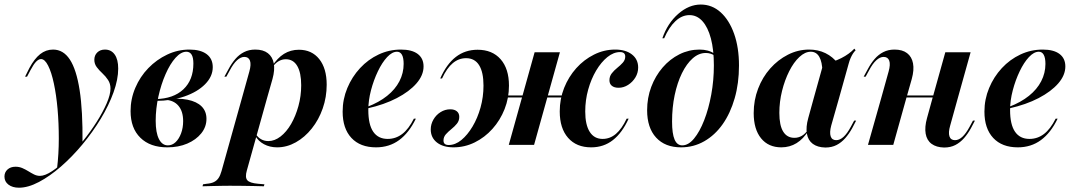

<svg xmlns="http://www.w3.org/2000/svg" viewBox="-99 -651 4836 863"><path d="M-13.7 192.7Q-42.7 192.7 -60.9 179Q-79 165.3 -79 142.7Q-79 123.4 -65.3 110.9Q-51.6 98.4 -29 98.4Q-12.9 98.4 1.2 104.4Q15.3 110.5 28.2 118.5Q41.1 126.6 54 133.1Q66.9 139.5 80.6 139.5Q103.2 139.5 135.5 118.1Q167.7 96.8 203.2 61.7Q238.7 26.6 273.4 -16.5Q308.1 -59.7 335.9 -103.6Q363.7 -147.6 380.6 -186.7Q397.6 -225.8 397.6 -253.2Q397.6 -275 386.7 -291.5Q375.8 -308.1 361.3 -321.4Q346.8 -334.7 335.9 -349.2Q325 -363.7 325 -382.3Q325 -402.4 338.3 -415.3Q351.6 -428.2 372.6 -428.2Q400.8 -428.2 416.5 -406Q432.3 -383.9 432.3 -342.7Q432.3 -294.4 411.3 -235.9Q390.3 -177.4 354 -117.3Q317.7 -57.3 271.4 -1.6Q225 54 175 97.6Q125 141.1 76.2 166.9Q27.4 192.7 -13.7 192.7ZM157.3 107.3Q165.3 41.1 165.3 -28.2Q165.3 -97.6 159.7 -161.3Q154 -225 143.1 -275.8Q132.3 -326.6 117.3 -356Q102.4 -385.5 85.5 -385.5Q75 -385.5 63.7 -374.2Q52.4 -362.9 37.9 -335.5L22.6 -306.5H13.7L33.1 -345.2Q55.6 -387.1 81.5 -407.7Q107.3 -428.2 139.5 -428.2Q185.5 -428.2 214.9 -383.5Q244.4 -338.7 258.9 -246Q273.4 -153.2 271.8 -8.1Q255.6 11.3 239.1 30.2Q222.6 49.2 202.8 67.7Q183.1 86.3 157.3 107.3Z M653.2 11.3Q575.8 11.3 531.9 -31.9Q487.9 -75 487.9 -151.6Q487.9 -206.5 509.3 -256.5Q530.6 -306.5 567.7 -344.8Q604.8 -383.1 652.4 -405.6Q700 -428.2 752.4 -428.2Q802.4 -428.2 829.8 -407.7Q857.3 -387.1 857.3 -349.2Q857.3 -307.3 823 -272.6Q788.7 -237.9 730.6 -217.7Q672.6 -197.6 600.8 -197.6V-205.6Q680.6 -207.3 725.4 -249.6Q770.2 -291.9 770.2 -365.3Q770.2 -392.7 762.1 -405.6Q754 -418.5 738.7 -418.5Q714.5 -418.5 689.9 -391.1Q665.3 -363.7 645.2 -317.7Q625 -271.8 612.9 -216.9Q600.8 -162.1 600.8 -108.1Q600.8 -54.8 615.3 -26.2Q629.8 2.4 655.6 2.4Q675 2.4 690.3 -12.1Q705.6 -26.6 714.9 -51.6Q724.2 -76.6 724.2 -106.5Q724.2 -150.8 702.8 -175.8Q681.5 -200.8 642.7 -202.4L643.5 -204Q702.4 -211.3 744 -202.8Q785.5 -194.4 807.3 -172.6Q829 -150.8 829 -116.9Q829 -80.6 805.6 -51.6Q782.3 -22.6 742.7 -5.6Q703.2 11.3 653.2 11.3Z M1244.4 -427.4Q1302.4 -427.4 1335.9 -385.5Q1369.4 -343.5 1369.4 -270.2Q1369.4 -214.5 1351.6 -163.7Q1333.9 -112.9 1302.4 -73.4Q1271 -33.9 1230.6 -11.3Q1190.3 11.3 1146.8 11.3Q1113.7 11.3 1087.5 -2.8Q1061.3 -16.9 1048.4 -41.1L1050.8 -48.4Q1059.7 -33.9 1074.2 -25.4Q1088.7 -16.9 1107.3 -16.9Q1135.5 -16.9 1162.1 -37.5Q1188.7 -58.1 1209.3 -93.5Q1229.8 -129 1242.3 -174.2Q1254.8 -219.4 1254.8 -267.7Q1254.8 -324.2 1237.1 -354.4Q1219.4 -384.7 1185.5 -384.7Q1168.5 -384.7 1153.2 -375.8Q1137.9 -366.9 1125.8 -349.2L1123.4 -352.4Q1147.6 -390.3 1177.4 -408.9Q1207.3 -427.4 1244.4 -427.4ZM987.9 -208.1 1021.8 -329.8Q1030.6 -361.3 1024.6 -378.2Q1018.5 -395.2 999.2 -395.2Q983.1 -395.2 966.5 -380.2Q950 -365.3 933.9 -334.7L918.5 -306.5H909.7L928.2 -340.3Q941.9 -366.1 958.9 -385.9Q975.8 -405.6 998 -416.9Q1020.2 -428.2 1048.4 -428.2Q1083.9 -428.2 1104.8 -412.1Q1125.8 -396 1131.5 -366.5Q1137.1 -337.1 1125.8 -296L1100.8 -208.1ZM934.7 183.9Q915.3 183.9 897.2 184.3Q879 184.7 858.5 185.1Q837.9 185.5 811.3 186.3L813.7 177.4L829.8 175Q850 173.4 862.5 167.3Q875 161.3 883.1 149.6Q891.1 137.9 896.8 117.7L987.9 -208.1H1100.8L1010.5 115.3Q1001.6 146 1012.5 158.9Q1023.4 171.8 1061.3 175L1089.5 177.4L1087.1 186.3Q1065.3 185.5 1039.9 185.1Q1014.5 184.7 987.9 184.3Q961.3 183.9 932.3 183.9H934.7Z M1591.1 11.3Q1520.2 11.3 1480.6 -31Q1441.1 -73.4 1441.1 -149.2Q1441.1 -204.8 1462.1 -255.2Q1483.1 -305.6 1519.4 -344.8Q1555.6 -383.9 1602.8 -406Q1650 -428.2 1703.2 -428.2Q1752.4 -428.2 1778.6 -408.5Q1804.8 -388.7 1804.8 -352.4Q1804.8 -312.9 1773 -276.2Q1741.1 -239.5 1684.7 -210.1Q1628.2 -180.6 1552.4 -163.7V-171Q1604.8 -191.1 1641.1 -220.2Q1677.4 -249.2 1696.4 -285.9Q1715.3 -322.6 1715.3 -363.7Q1715.3 -391.1 1707.7 -404.8Q1700 -418.5 1685.5 -418.5Q1663.7 -418.5 1641.1 -394.4Q1618.5 -370.2 1599.6 -330.6Q1580.6 -291.1 1568.5 -245.2Q1556.5 -199.2 1556.5 -156.5Q1556.5 -91.1 1578.6 -58.9Q1600.8 -26.6 1643.5 -26.6Q1679.8 -26.6 1708.9 -48.8Q1737.9 -71 1761.3 -117.7H1770.2Q1739.5 -54 1695.2 -21.4Q1650.8 11.3 1591.1 11.3Z M2047.6 -427.4Q2113.7 -427.4 2151.2 -384.7Q2188.7 -341.9 2188.7 -266.1Q2188.7 -210.5 2169 -160.5Q2149.2 -110.5 2114.5 -71.8Q2079.8 -33.1 2034.7 -10.9Q1989.5 11.3 1939.5 11.3Q1892.7 11.3 1864.9 -10.5Q1837.1 -32.3 1837.1 -69.4Q1837.1 -92.7 1849.2 -113.7Q1861.3 -134.7 1881.5 -147.2Q1901.6 -159.7 1925 -159.7Q1943.5 -159.7 1954.4 -150.8Q1965.3 -141.9 1965.3 -125.8Q1965.3 -108.1 1954.8 -95.2Q1944.4 -82.3 1930.2 -71Q1916.1 -59.7 1905.2 -47.6Q1894.4 -35.5 1894.4 -19.4Q1894.4 0.8 1917.7 0.8Q1947.6 0.8 1975 -21.8Q2002.4 -44.4 2025 -82.3Q2047.6 -120.2 2060.9 -167.7Q2074.2 -215.3 2074.2 -266.1Q2074.2 -326.6 2054.4 -358.1Q2034.7 -389.5 1996 -389.5Q1962.9 -389.5 1936.3 -367.3Q1909.7 -345.2 1887.9 -298.4H1879.8Q1908.1 -362.9 1950 -395.2Q1991.9 -427.4 2047.6 -427.4ZM2558.1 11.3Q2491.9 11.3 2454.4 -31.5Q2416.9 -74.2 2416.9 -150Q2416.9 -206.5 2436.7 -256Q2456.5 -305.6 2491.1 -344.4Q2525.8 -383.1 2571 -405.6Q2616.1 -428.2 2666.1 -428.2Q2712.9 -428.2 2741.1 -406.5Q2769.4 -384.7 2769.4 -347.6Q2769.4 -323.4 2756.9 -302.8Q2744.4 -282.3 2724.2 -269.4Q2704 -256.5 2681.5 -256.5Q2662.1 -256.5 2651.2 -265.3Q2640.3 -274.2 2640.3 -290.3Q2640.3 -308.1 2650.8 -321.4Q2661.3 -334.7 2675.4 -346Q2689.5 -357.3 2700.4 -369.4Q2711.3 -381.5 2711.3 -396.8Q2711.3 -416.9 2687.9 -416.9Q2658.9 -416.9 2631 -394.4Q2603.2 -371.8 2580.6 -333.9Q2558.1 -296 2544.8 -248.4Q2531.5 -200.8 2531.5 -150Q2531.5 -90.3 2551.6 -58.5Q2571.8 -26.6 2609.7 -26.6Q2642.7 -26.6 2669.4 -49.2Q2696 -71.8 2717.7 -117.7H2726.6Q2697.6 -54 2656 -21.4Q2614.5 11.3 2558.1 11.3ZM2187.9 0 2304 -416.1H2417.7L2301.6 0ZM2129.8 -212.9 2132.3 -221.8H2481.5L2479.8 -212.9Z M2962.1 11.3Q2890.3 11.3 2850 -32.7Q2809.7 -76.6 2809.7 -155.6Q2809.7 -211.3 2828.2 -260.5Q2846.8 -309.7 2879.4 -347.6Q2912.1 -385.5 2954.8 -406.9Q2997.6 -428.2 3045.2 -428.2Q3085.5 -428.2 3112.1 -409.7V-401.6Q3104.8 -406.5 3094.8 -409.7Q3084.7 -412.9 3073.4 -412.9Q3041.9 -412.9 3014.5 -388.7Q2987.1 -364.5 2966.1 -321.8Q2945.2 -279 2933.5 -223.4Q2921.8 -167.7 2921.8 -104.8Q2921.8 -50 2933.1 -23.8Q2944.4 2.4 2967.7 2.4Q2995.2 2.4 3020.6 -28.2Q3046 -58.9 3066.1 -110.5Q3086.3 -162.1 3098 -226.2Q3109.7 -290.3 3109.7 -357.3Q3109.7 -427.4 3096.4 -477.8Q3083.1 -528.2 3058.5 -555.6Q3033.9 -583.1 3000 -583.1Q2966.1 -583.1 2937.1 -556Q2908.1 -529 2886.3 -479H2878.2Q2901.6 -546.8 2949.6 -588.7Q2997.6 -630.6 3050.8 -630.6Q3101.6 -630.6 3140.3 -595.6Q3179 -560.5 3200.8 -498.8Q3222.6 -437.1 3222.6 -356.5Q3222.6 -276.6 3203.2 -209.3Q3183.9 -141.9 3149.2 -92.7Q3114.5 -43.5 3066.5 -16.1Q3018.5 11.3 2962.1 11.3Z M3412.9 11.3Q3354.8 11.3 3321.8 -29.4Q3288.7 -70.2 3288.7 -142.7Q3288.7 -200.8 3308.5 -252.4Q3328.2 -304 3362.9 -343.1Q3397.6 -382.3 3442.7 -405.2Q3487.9 -428.2 3537.9 -428.2Q3578.2 -428.2 3611.3 -412.1Q3644.4 -396 3669.4 -363.7L3597.6 -328.2Q3596.8 -372.6 3583.5 -395.6Q3570.2 -418.5 3545.2 -418.5Q3519.4 -418.5 3494 -394.8Q3468.5 -371 3448.4 -331Q3428.2 -291.1 3416.1 -242.3Q3404 -193.5 3404 -143.5Q3404 -87.1 3421.4 -59.3Q3438.7 -31.5 3471.8 -31.5Q3489.5 -31.5 3504.8 -40.3Q3520.2 -49.2 3532.3 -66.9L3534.7 -63.7Q3512.1 -26.6 3481.5 -7.7Q3450.8 11.3 3412.9 11.3ZM3558.1 -208.1 3600.8 -361.3Q3646.8 -371.8 3682.7 -389.9Q3718.5 -408.1 3741.1 -432.3L3746.8 -425Q3739.5 -417.7 3734.3 -409.3Q3729 -400.8 3724.2 -389.9Q3719.4 -379 3715.3 -363.7L3671.8 -208.1ZM3637.1 -86.3Q3629 -55.6 3634.7 -38.3Q3640.3 -21 3659.7 -21Q3676.6 -21 3692.7 -35.9Q3708.9 -50.8 3725 -80.6L3740.3 -108.9H3749.2L3731.5 -75Q3717.7 -50 3700.4 -30.2Q3683.1 -10.5 3661.3 0.8Q3639.5 12.1 3610.5 12.1Q3575.8 11.3 3554.4 -4.4Q3533.1 -20.2 3527.8 -50Q3522.6 -79.8 3533.9 -120.2L3558.1 -208.1H3671.8Z M3861.3 -208.1 3895.2 -329.8Q3904 -361.3 3898 -378.2Q3891.9 -395.2 3872.6 -395.2Q3856.5 -395.2 3839.9 -380.2Q3823.4 -365.3 3807.3 -334.7L3791.9 -306.5H3783.1L3801.6 -340.3Q3815.3 -366.1 3832.3 -385.9Q3849.2 -405.6 3871.4 -416.9Q3893.5 -428.2 3921.8 -428.2Q3957.3 -428.2 3978.2 -412.1Q3999.2 -396 4004.8 -366.5Q4010.5 -337.1 3999.2 -296L3974.2 -208.1ZM3802.4 0 3861.3 -208.1H3974.2L3916.1 0ZM3937.9 -212.9 3940.3 -221.8H4137.9L4135.5 -212.9ZM4091.9 -208.1 4150 -416.1H4263.7L4205.6 -208.1ZM4171.8 -86.3Q4162.9 -55.6 4168.5 -38.3Q4174.2 -21 4193.5 -21Q4210.5 -21 4226.6 -35.9Q4242.7 -50.8 4258.9 -80.6L4274.2 -108.9H4283.1L4265.3 -75Q4251.6 -50 4234.3 -30.2Q4216.9 -10.5 4195.2 0.8Q4173.4 12.1 4144.4 12.1Q4109.7 11.3 4088.3 -4.4Q4066.9 -20.2 4061.7 -50Q4056.5 -79.8 4067.7 -120.2L4091.9 -208.1H4205.6Z M4475.8 11.3Q4404.8 11.3 4365.3 -31Q4325.8 -73.4 4325.8 -149.2Q4325.8 -204.8 4346.8 -255.2Q4367.7 -305.6 4404 -344.8Q4440.3 -383.9 4487.5 -406Q4534.7 -428.2 4587.9 -428.2Q4637.1 -428.2 4663.3 -408.5Q4689.5 -388.7 4689.5 -352.4Q4689.5 -312.9 4657.7 -276.2Q4625.8 -239.5 4569.4 -210.1Q4512.9 -180.6 4437.1 -163.7V-171Q4489.5 -191.1 4525.8 -220.2Q4562.1 -249.2 4581 -285.9Q4600 -322.6 4600 -363.7Q4600 -391.1 4592.3 -404.8Q4584.7 -418.5 4570.2 -418.5Q4548.4 -418.5 4525.8 -394.4Q4503.2 -370.2 4484.3 -330.6Q4465.3 -291.1 4453.2 -245.2Q4441.1 -199.2 4441.1 -156.5Q4441.1 -91.1 4463.3 -58.9Q4485.5 -26.6 4528.2 -26.6Q4564.5 -26.6 4593.5 -48.8Q4622.6 -71 4646 -117.7H4654.8Q4624.2 -54 4579.8 -21.4Q4535.5 11.3 4475.8 11.3Z"/></svg>

Font: Playfair 144pt
Style: Bold Italic
Weight: 700
Italic angle: -15.6°
Designer: Claus Eggers Sørensen
Foundry: Claus Eggers Sørensen
Version: Version 2.203